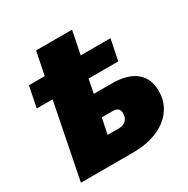

<svg xmlns="http://www.w3.org/2000/svg" viewBox="-167 -891 1020 1040"><g transform="rotate(-30 343.0 -371.0)"><path d="M66 -598H165L194 -742H419L390 -598H576L550 -468H364L347 -382H458Q557 -382 608.5 -340.5Q660 -299 660 -220Q660 -170 639.5 -129.5Q619 -89 581 -60Q543 -31 490 -15.5Q437 0 371 0H46L139 -468H40ZM371 -152Q399 -152 415.5 -168Q432 -184 432 -212Q432 -250 391 -250H321L301 -152Z"/></g></svg>

Font: Argentum Sans Black
Style: Italic
Weight: 900
Italic angle: -11°
Designer: Julieta Ulanovsky (font), Cristiano Sobral (main changes and remaster)
Foundry: Julieta Ulanovsky (font), Cristiano Sobral (main changes and remaster)
Version: Version 2.007;June 15, 2022;FontCreator 14.0.0.2814 64-bit; 